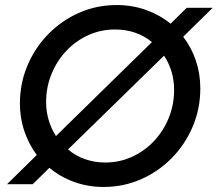

<svg xmlns="http://www.w3.org/2000/svg" viewBox="-20 -731 864 762"><path d="M391 11Q329 11 274 -9Q219 -29 176 -65L110 0H8L126 -116Q95 -157 77 -209.5Q59 -262 59 -320Q59 -400 89 -471Q119 -542 172 -596Q225 -650 294.5 -680.5Q364 -711 443 -711Q505 -711 559.5 -691.5Q614 -672 657 -637L721 -700H824L707 -585Q739 -544 757 -491.5Q775 -439 775 -380Q775 -300 745 -229Q715 -158 662 -104Q609 -50 539.5 -19.5Q470 11 391 11ZM202 -191 583 -564Q522 -614 436 -614Q380 -614 330.5 -591.5Q281 -569 243.5 -529.5Q206 -490 184.5 -437.5Q163 -385 163 -326Q163 -288 173.5 -253.5Q184 -219 202 -191ZM398 -86Q454 -86 503.5 -108.5Q553 -131 590.5 -170.5Q628 -210 649.5 -262.5Q671 -315 671 -374Q671 -413 660.5 -447.5Q650 -482 631 -510L250 -138Q279 -113 317 -99.5Q355 -86 398 -86Z"/></svg>

Font: Red Hat Display Medium
Style: Italic
Weight: 500
Italic angle: -12°
Designer: Pentagram, MCKL
Foundry: Pentagram, MCKL
Version: Version 1.023; ttfautohint (v1.8.3)